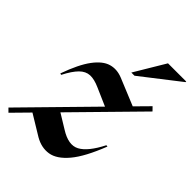

<svg xmlns="http://www.w3.org/2000/svg" viewBox="-243 -842 964 964"><g transform="rotate(45 238.5 -360.0)"><path d="M-31 -8.5 308.5 -354.5 212.5 -396.5Q173.5 -414 144.5 -412.8Q115.5 -411.5 91 -387.2Q66.5 -363 40 -311.5L32 -314Q66 -409.5 102.8 -458.8Q139.5 -508 179 -519.5Q218.5 -531 261.5 -513.5L406 -454L476 -525L494.5 -506L170.5 -176L246.5 -129.5Q314.5 -86.5 360.2 -110.8Q406 -135 450.5 -222.5L459 -221.5Q414.5 -107 368.5 -52.2Q322.5 2.5 275.5 10Q228.5 17.5 181.5 -9.5L72 -76L-12.5 10ZM281 -569 378.5 -732H508L507.5 -727.5L303.5 -569Z"/></g></svg>

Font: Newsreader Display
Style: Bold Italic
Weight: 700
Italic angle: -17°
Designer: Hugues Gentile
Foundry: Production Type
Version: Version 1.001